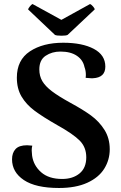

<svg xmlns="http://www.w3.org/2000/svg" viewBox="-20 -923 604 957"><path d="M40 -129Q40 -161 57.5 -180Q75 -199 115 -199Q121 -199 141 -197Q138 -187 138 -173Q138 -165 140 -147Q147 -98 185 -64.5Q223 -31 290 -31Q343 -31 376.5 -58.5Q410 -86 410 -139Q410 -189 377.5 -222Q345 -255 266 -299Q194 -340 152.5 -371Q111 -402 87.5 -441.5Q64 -481 64 -536Q64 -624 129 -667Q194 -710 295 -710Q390 -710 447.5 -679.5Q505 -649 505 -591Q505 -536 443 -533H434Q425 -533 407 -535Q408 -540 408 -549Q408 -571 401 -589Q394 -624 363 -645Q332 -666 281 -666Q239 -666 207.5 -645Q176 -624 176 -577Q176 -544 191 -518.5Q206 -493 239 -468Q272 -443 332 -410Q393 -377 433.5 -347.5Q474 -318 500.5 -276Q527 -234 527 -179Q527 -126 499.5 -82Q472 -38 415 -12Q358 14 274 14Q158 14 99 -25.5Q40 -65 40 -129ZM287 -745Q262 -745 254 -749L120 -876Q121 -881 128.5 -890.5Q136 -900 142 -903L286 -824L429 -903Q436 -900 444 -890.5Q452 -881 452 -876L317 -749Q309 -745 287 -745Z"/></svg>

Font: Arima Madurai ExtraBold
Style: Regular
Weight: 800
Designer: Joana Correia and Natanael Gama
Foundry: NDISCOVER
Version: Version 1.020